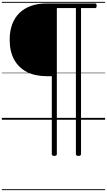

<svg xmlns="http://www.w3.org/2000/svg" viewBox="-20 -1287 1150 2064"><path d="M564 389Q537 389 537 370V-468H483Q357 -468 268 -514Q179 -560 131.5 -647.5Q84 -735 84 -860Q84 -953 111 -1025.5Q138 -1098 189.5 -1148Q241 -1198 314.5 -1224Q388 -1250 483 -1250H1002Q1010 -1250 1014.5 -1244.5Q1019 -1239 1019 -1226Q1019 -1211 1014.5 -1205.5Q1010 -1200 1002 -1200H851V370Q851 389 823 389Q796 389 796 370V-1200H591V370Q591 389 564 389ZM0 747H1110V757H0ZM0 -20H1110V0H0ZM0 -505H1110V-500H0ZM0 -1267H1110V-1257H0Z"/></svg>

Font: Playwrite VN Guides
Style: Regular
Weight: 400
Designer: Veronika Burian, José Scaglione
Foundry: TypeTogether
Version: Version 1.003